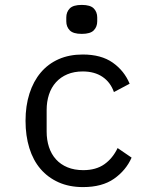

<svg xmlns="http://www.w3.org/2000/svg" viewBox="-20 -750 640 782"><path d="M313 -612Q278 -612 264 -626.5Q250 -641 250 -663V-679Q250 -701 264 -715.5Q278 -730 313 -730Q348 -730 362 -715.5Q376 -701 376 -679V-663Q376 -641 362 -626.5Q348 -612 313 -612ZM318 12Q262 12 218.5 -7.5Q175 -27 145 -62Q115 -97 99.5 -147Q84 -197 84 -258Q84 -319 100 -369Q116 -419 146 -454.5Q176 -490 219 -509Q262 -528 317 -528Q392 -528 439 -495Q486 -462 508 -409L444 -375Q430 -415 397.5 -437Q365 -459 317 -459Q282 -459 254.5 -447.5Q227 -436 208 -415Q189 -394 179.5 -365Q170 -336 170 -302V-214Q170 -180 179.5 -151Q189 -122 208 -101Q227 -80 255 -68.5Q283 -57 319 -57Q371 -57 405 -81Q439 -105 459 -147L516 -108Q493 -56 444.5 -22Q396 12 318 12Z"/></svg>

Font: PlemolJP35 Console
Style: Regular
Weight: 400
Version: v2.0.3; ttfautohint (v1.8.4.7-5d5b-dirty) -l 6 -r 45 -G 200 